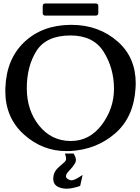

<svg xmlns="http://www.w3.org/2000/svg" viewBox="-20 -862 826 1130"><path d="M412.6 41.5Q426.8 63.5 426.8 78.6Q426.8 91.3 419.9 101.6Q406.7 123 390.6 138.7Q368.2 160.6 368.2 175.3Q368.2 184.6 378.4 191.4Q390.1 199.2 402.3 199.2Q419.4 199.2 466.3 167.5L451.7 232.4Q403.8 248.5 373.5 248.5H365.7Q295.9 243.2 293.5 194.3V189.9Q293.5 149.4 324.7 123Q343.8 106.9 360.8 90.8Q369.1 83.5 369.1 70.3Q369.1 62.5 362.3 41.5ZM394.5 -653.3Q252 -652.8 194.8 -562.5Q137.7 -472.2 137.7 -342.8Q137.7 -213.4 209.7 -123.3Q281.7 -33.2 394.5 -32.2H397Q506.8 -32.2 578.6 -127Q650.9 -223.1 650.9 -339.8V-342.8Q649.9 -461.9 589.8 -557.6Q529.8 -653.3 394.5 -653.3ZM394.5 -715.8H399.4Q562.5 -715.8 674.8 -615.7Q778.8 -522.5 778.8 -371.1Q778.8 -357.4 777.8 -343.8Q767.6 -172.4 658 -77.1Q548.3 18.1 394 26.9Q382.8 27.3 371.1 27.3Q230 27.3 121.6 -69.8Q11.2 -168.5 11.2 -326.7Q11.2 -335.4 11.7 -344.7Q17.6 -514.2 122.6 -614Q227.5 -713.9 394.5 -715.8ZM248.5 -841.8H541.5Q558.6 -841.8 558.6 -826.7V-784.7Q558.6 -770 541.5 -770H248.5Q231.4 -770 231.4 -784.7V-826.7Q231.4 -841.8 248.5 -841.8Z"/></svg>

Font: Caudex
Style: Bold
Weight: 700
Version: Version 1.01